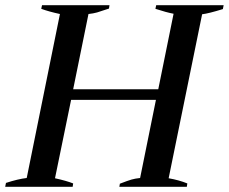

<svg xmlns="http://www.w3.org/2000/svg" viewBox="-23 -720 882 740"><path d="M839 -700 836 -685Q781 -668 756 -665L627 -33Q667 -26 699 -13L697 0H437L439 -12Q470 -24 484 -28Q498 -32 517 -34L578 -335H251L189 -33Q234 -23 259 -13L257 0H-3L0 -15Q46 -30 80 -34L208 -666Q166 -675 136 -686L139 -700H399L397 -687Q365 -676 351 -672Q337 -668 318 -666L259 -376H587L646 -667Q619 -672 576 -686L579 -700Z"/></svg>

Font: Trirong Medium
Style: Italic
Weight: 500
Italic angle: -12°
Designer: Katatrad Team
Foundry: CadsonDemak
Version: Version 1.001